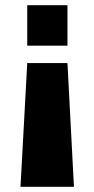

<svg xmlns="http://www.w3.org/2000/svg" viewBox="-20 -560 364 740"><path d="M59 160 85 -317H240L265 160ZM85 -384V-540H240V-384Z"/></svg>

Font: Pathway Extreme SemiCondensed ExtraBold
Style: Regular
Weight: 800
Width: 4
Version: Version 1.001;gftools[0.9.26]